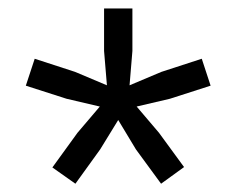

<svg xmlns="http://www.w3.org/2000/svg" viewBox="-20 -720 557 452"><path d="M157.5 -287.5 103.3 -325.8 162.5 -407.5 215 -469.2 136.7 -487.5 40.8 -518.3 61.7 -581.7 156.7 -550.8 231.7 -519.2 225 -600V-700H291.7V-600L285 -519.2L360 -550.8L455 -581.7L475.8 -518.3L380 -487.5L301.7 -469.2L354.2 -407.5L413.3 -326.7L359.2 -287.5L300 -368.3L258.3 -437.5L215.8 -368.3Z"/></svg>

Font: Funnel Sans Light
Style: Regular
Weight: 300
Designer: NORD ID, Kristian Moeller
Foundry: Dicotype
Version: Version 1.000